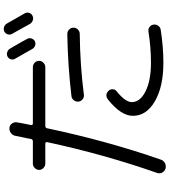

<svg xmlns="http://www.w3.org/2000/svg" viewBox="41 -906 918 1040"><g transform="rotate(-90 500.0 -386.0)"><path d="M754.9 -669.9Q724.6 -723.6 702.1 -762.7Q695.3 -773.4 698.7 -785.6Q702.1 -797.9 712.9 -803.7Q723.6 -809.6 736.3 -806.2Q749 -802.7 755.9 -792Q797.9 -720.7 809.6 -697.3Q815.4 -686.5 811.5 -674.3Q807.6 -662.1 796.9 -656.2Q786.1 -650.4 773.4 -654.8Q760.7 -659.2 754.9 -669.9ZM848.6 -821.3Q860.4 -827.1 873 -823.2Q885.7 -819.3 892.6 -807.6Q911.1 -775.4 948.2 -710Q954.1 -699.2 950.2 -687Q946.3 -674.8 934.6 -668.9Q922.9 -663.1 910.6 -667Q898.4 -670.9 890.6 -682.6Q860.4 -736.3 836.9 -779.3Q830.1 -790 834 -802.7Q837.9 -815.4 848.6 -821.3ZM469.7 -419.9Q467.8 -433.6 477.1 -445.3Q486.3 -457 500 -458Q662.1 -477.5 835.9 -480.5Q849.6 -480.5 859.9 -470.7Q870.1 -460.9 870.1 -446.8Q870.1 -432.6 859.9 -422.9Q849.6 -413.1 836.9 -413.1Q666 -411.1 506.8 -390.6Q493.2 -388.7 481.9 -397.9Q470.7 -407.2 469.7 -419.9ZM392.6 -125Q392.6 -189.5 480.5 -259.8Q505.9 -279.3 528.3 -256.8Q537.1 -248 536.6 -234.9Q536.1 -221.7 526.4 -213.9Q467.8 -167 466.8 -131.8Q466.8 -85.9 525.4 -56.6Q584 -27.3 679.7 -27.3Q764.6 -27.3 849.6 -41Q862.3 -43 873.5 -35.2Q884.8 -27.3 886.7 -13.2Q888.7 1 880.4 12.2Q872.1 23.4 859.4 25.4Q766.6 40 679.7 40Q550.8 40 471.7 -5.9Q392.6 -51.8 392.6 -125ZM107.4 51.8Q93.8 47.9 85.9 34.7Q78.1 21.5 83 6.8Q183.6 -280.3 250 -588.9Q252 -599.6 241.2 -599.6H132.8Q120.1 -599.6 109.9 -609.9Q99.6 -620.1 99.6 -632.8Q99.6 -646.5 109.9 -656.7Q120.1 -667 132.8 -667H254.9Q265.6 -667 267.6 -678.7Q269.5 -692.4 275.9 -720.2Q282.2 -748 284.2 -761.7Q287.1 -776.4 298.8 -785.6Q310.5 -794.9 327.1 -793.9Q341.8 -793 350.6 -780.8Q359.4 -768.6 357.4 -753.9Q355.5 -738.3 342.8 -677.7Q340.8 -667 351.6 -667H657.2Q669.9 -667 680.2 -657.2Q690.4 -647.5 690.4 -632.8Q690.4 -620.1 680.2 -609.9Q669.9 -599.6 657.2 -599.6H338.9Q327.1 -599.6 325.2 -589.8Q255.9 -261.7 155.3 26.4Q150.4 41 136.7 48.3Q123 55.7 107.4 51.8Z"/></g></svg>

Font: Rounded-X Mgen+ 1m regular
Style: Regular
Weight: 400
Designer: [Source Han Sans]
Ryoko NISHIZUKA  (kana & ideographs); Paul D. Hunt (Latin, Greek & Cyrillic); Wenlong ZHANG  (bopomofo
Version: Version 1.059.20150602